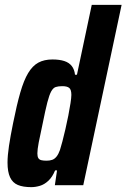

<svg xmlns="http://www.w3.org/2000/svg" viewBox="-20 -763 521 791"><path d="M109 8Q75 8 53.5 -1Q32 -10 21.5 -32.5Q11 -55 11 -93Q11 -122 17 -162Q23 -202 34 -256Q49 -331 63.5 -381.5Q78 -432 96 -462Q114 -492 138 -505Q162 -518 196 -518Q225 -518 245 -511.5Q265 -505 276 -490.5Q287 -476 289 -455H297L358 -743H481L323 0H206L215 -61H207Q196 -34 179.5 -18.5Q163 -3 144.5 2.5Q126 8 109 8ZM172 -101Q185 -101 195 -104.5Q205 -108 213 -118Q221 -128 227 -145Q231 -157 237 -180Q243 -203 249.5 -231Q256 -259 261.5 -287Q267 -315 270.5 -338Q274 -361 274 -372Q274 -394 265 -401Q256 -408 237 -408Q220 -408 209.5 -404.5Q199 -401 191 -386.5Q183 -372 175 -341Q167 -310 156 -255Q145 -205 139.5 -176Q134 -147 134 -131Q134 -118 138 -111.5Q142 -105 150.5 -103Q159 -101 172 -101Z"/></svg>

Font: Saira Condensed
Style: Bold Italic
Weight: 700
Width: 3
Italic angle: -12°
Designer: Hector Gatti with collaboration of the Omnibus-Type team
Foundry: Omnibus-Type
Version: Version 1.101